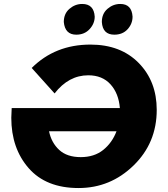

<svg xmlns="http://www.w3.org/2000/svg" viewBox="-20 -936 849 969"><path d="M376.5 13Q212.5 13 124.8 -87.2Q37 -187.5 37 -341.5L39 -390.5H585Q579 -464.5 537.8 -510.2Q496.5 -556 425.5 -556Q326.5 -556 255.5 -464.5L140 -593Q258.5 -711 436.5 -711Q589 -711 680 -618.2Q771 -525.5 771 -381.5Q771 -214.5 654 -100.8Q537 13 376.5 13ZM387.5 -143Q455.5 -143 500.8 -179.2Q546 -215.5 568 -273.5H227.5Q239.5 -215.5 279 -179.2Q318.5 -143 387.5 -143ZM365 -761Q308 -761 302 -825Q302 -867 330.5 -891.5Q359 -916 395 -916Q454 -916 458 -852Q458 -817 432.2 -789Q406.5 -761 365 -761ZM557 -761Q498 -761 494 -825Q494 -867 522.5 -891.5Q551 -916 587 -916Q645 -916 649 -852Q649 -816 624 -788.5Q599 -761 557 -761Z"/></svg>

Font: Argentum Sans
Style: Bold Italic
Weight: 700
Italic angle: -11°
Designer: Julieta Ulanovsky (font), Cristiano Sobral (main changes and remaster)
Foundry: Julieta Ulanovsky (font), Cristiano Sobral (main changes and remaster)
Version: Version 2.007;June 15, 2022;FontCreator 14.0.0.2814 64-bit; 